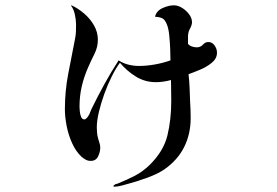

<svg xmlns="http://www.w3.org/2000/svg" viewBox="-20 -631 1040 722"><path d="M796 -433Q796 -411 776.5 -395Q757 -379 731.5 -368.5Q706 -358 689 -352Q692 -326 693 -299.5Q694 -273 695 -247Q696 -232 696.5 -217Q697 -202 697 -187Q697 -127 672.5 -78Q648 -29 598 6Q573 23 534.5 37Q496 51 466 59Q456 62 439 66.5Q422 71 411 71Q410 71 408 70.5Q406 70 406 69Q406 67 412 63Q415 61 418.5 60.5Q422 60 423 59Q456 46 486 30.5Q516 15 542 -10Q595 -62 609.5 -121.5Q624 -181 624 -252Q624 -272 623.5 -291.5Q623 -311 623 -330Q593 -322 566 -322Q525 -322 491 -343Q457 -364 431 -395Q416 -375 400.5 -344Q385 -313 372.5 -278.5Q360 -244 352 -210.5Q344 -177 344 -152Q344 -142 345 -131.5Q346 -121 349 -110Q351 -102 354 -93.5Q357 -85 357 -76Q357 -60 349 -43Q341 -26 321 -26Q311 -26 302.5 -30.5Q294 -35 286 -42Q265 -62 251 -93Q237 -124 230.5 -158Q224 -192 224 -220Q224 -288 236.5 -353Q249 -418 262 -484Q265 -498 265.5 -512Q266 -526 266 -539Q266 -556 261.5 -576.5Q257 -597 247 -610L249 -611Q273 -600 296 -580.5Q319 -561 333.5 -535.5Q348 -510 348 -482Q348 -454 335.5 -429Q323 -404 312 -379Q296 -343 287.5 -306.5Q279 -270 279 -230Q279 -225 280 -213Q281 -201 285 -191.5Q289 -182 297 -182Q302 -182 307 -188Q312 -194 314 -198Q317 -203 319 -209Q321 -215 324 -221Q347 -268 372.5 -314.5Q398 -361 426 -404Q443 -393 462.5 -388Q482 -383 502 -383Q531 -383 562 -388.5Q593 -394 621 -404Q621 -421 620 -446.5Q619 -472 616.5 -497.5Q614 -523 608 -538Q601 -556 591.5 -561.5Q582 -567 563 -568Q568 -590 591 -600.5Q614 -611 634 -611Q649 -611 664.5 -601.5Q680 -592 691 -577.5Q702 -563 702 -547Q702 -537 694 -522.5Q686 -508 687 -488V-466Q693 -459 702 -456Q711 -453 720 -453Q734 -453 743 -463Q752 -473 763 -473Q778 -473 787 -460Q796 -447 796 -433Z"/></svg>

Font: Kaisei Tokumin Medium
Style: Regular
Weight: 500
Designer: Font-Kai, 金井和夫
Foundry: KAZUO KANAI
Version: Version 5.003